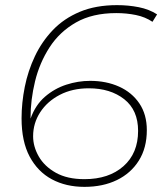

<svg xmlns="http://www.w3.org/2000/svg" viewBox="-20 -724 636 748"><path d="M309 4Q237 4 182 -25.5Q127 -55 95.5 -114Q64 -173 64 -263Q64 -323 76.5 -385.5Q89 -448 116 -505Q143 -562 186 -607Q229 -652 291 -678Q353 -704 436 -704Q480 -704 520.5 -696Q561 -688 592 -668L574 -639Q546 -658 509.5 -665.5Q473 -673 433 -673Q340 -673 276 -636.5Q212 -600 173 -539.5Q134 -479 116.5 -407Q99 -335 99 -265Q99 -264 99 -262Q118 -315 155 -347Q192 -379 238 -394Q284 -409 331 -409Q394 -409 444 -386.5Q494 -364 523 -321Q552 -278 552 -217Q552 -148 521 -98.5Q490 -49 435.5 -22.5Q381 4 309 4ZM309 -26Q404 -26 461 -76.5Q518 -127 518 -214Q518 -295 464 -337.5Q410 -380 326 -380Q262 -380 213 -354.5Q164 -329 136.5 -286.5Q109 -244 109 -193Q109 -153 131 -114.5Q153 -76 197.5 -51Q242 -26 309 -26Z"/></svg>

Font: Montserrat ExtraLight
Style: Italic
Weight: 200
Italic angle: -11.3°
Designer: Julieta Ulanovsky
Foundry: Julieta Ulanovsky
Version: Version 9.000; ttfautohint (v1.8.4.7-5d5b)